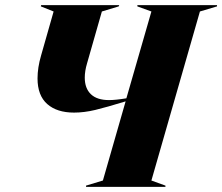

<svg xmlns="http://www.w3.org/2000/svg" viewBox="-20 -732 870 752"><path d="M127 -425Q127 -467 141 -515L190 -687L140 -707L141 -712H447L445 -707L379 -687L321 -484Q312 -454 312 -428Q312 -386 336 -363Q360 -340 407 -340Q433 -340 475 -347L573 -687L518 -707V-712H830V-707L763 -687L573 -25L628 -5V0H317V-5L383 -25L472 -335Q397 -312 353.5 -301.5Q310 -291 270 -291Q203 -291 165 -324.5Q127 -358 127 -425Z"/></svg>

Font: Nyght Serif Dark Italic
Style: Regular
Weight: 800
Italic angle: -16°
Designer: Maksym Kobuzan
Version: Version 0.400